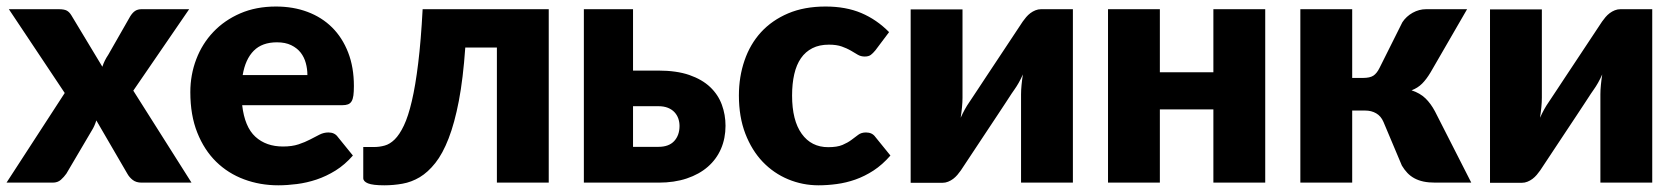

<svg xmlns="http://www.w3.org/2000/svg" viewBox="-24 -546 5012 574"><path d="M169.5 -268 2.5 -518.5H151.5Q168 -518.5 175.8 -514.2Q183.5 -510 189.5 -500L282 -346.5Q288 -365 299.5 -382L365.5 -497.5Q372.5 -508.5 380.2 -513.5Q388 -518.5 399.5 -518.5H541.5L374.5 -275L548.5 0H399.5Q383 0 372.8 -8Q362.5 -16 356.5 -27L264 -186Q258.5 -168.5 250.5 -156L174.5 -27Q167.5 -17 158 -8.5Q148.5 0 133.5 0H-4.5Z M801 -526.5Q852.5 -526.5 895.2 -510.5Q938 -494.5 968.8 -464Q999.5 -433.5 1016.8 -389.2Q1034 -345 1034 -289Q1034 -271.5 1032.5 -260.5Q1031 -249.5 1027 -243Q1023 -236.5 1016.2 -234Q1009.5 -231.5 999 -231.5H700Q707.5 -166.5 739.5 -137.2Q771.5 -108 822 -108Q849 -108 868.5 -114.5Q888 -121 903.2 -129Q918.5 -137 931.2 -143.5Q944 -150 958 -150Q976.5 -150 986 -136.5L1031 -81Q1007 -53.5 979.2 -36.2Q951.5 -19 922.2 -9.2Q893 0.5 863.8 4.2Q834.5 8 808 8Q753.5 8 705.8 -9.8Q658 -27.5 622.2 -62.5Q586.5 -97.5 565.8 -149.5Q545 -201.5 545 -270.5Q545 -322.5 562.8 -369Q580.5 -415.5 613.8 -450.5Q647 -485.5 694.2 -506Q741.5 -526.5 801 -526.5ZM804 -419.5Q759.5 -419.5 734.5 -394.2Q709.5 -369 701.5 -321.5H895Q895 -340 890.2 -357.5Q885.5 -375 874.8 -388.8Q864 -402.5 846.5 -411Q829 -419.5 804 -419.5Z M1616.5 -518.5V0H1461.5V-404H1367Q1360.5 -311 1347.8 -244.5Q1335 -178 1317.2 -132.2Q1299.5 -86.5 1277.5 -58.8Q1255.5 -31 1230.8 -16.2Q1206 -1.5 1179.2 3.2Q1152.5 8 1125 8Q1090.5 8 1076.2 2.2Q1062 -3.5 1062 -13.5V-106.5H1094.5Q1110.5 -106.5 1126 -110.8Q1141.5 -115 1156 -129.2Q1170.5 -143.5 1183.5 -170.8Q1196.5 -198 1207.2 -243.8Q1218 -289.5 1226.2 -356.8Q1234.5 -424 1239.5 -518.5Z M1868.5 -518.5V-335H1944Q1998.5 -335 2036.8 -321.8Q2075 -308.5 2099 -285.8Q2123 -263 2134 -233Q2145 -203 2145 -170Q2145 -132.5 2131.5 -101.2Q2118 -70 2092.2 -47.5Q2066.5 -25 2029.2 -12.5Q1992 0 1945 0H1721.5V-518.5ZM1868.5 -228.5V-107H1944.5Q1975.5 -107 1991.5 -124.2Q2007.5 -141.5 2007.5 -169.5Q2007.5 -181 2003.8 -191.8Q2000 -202.5 1992.2 -210.8Q1984.5 -219 1972.5 -223.8Q1960.5 -228.5 1944.5 -228.5Z M2593 -395.5Q2586 -387 2579.5 -382Q2573 -377 2561 -377Q2549.5 -377 2540.2 -382.5Q2531 -388 2519.5 -394.8Q2508 -401.5 2492.5 -407Q2477 -412.5 2454 -412.5Q2425.5 -412.5 2404.8 -402Q2384 -391.5 2370.5 -372Q2357 -352.5 2350.5 -324.2Q2344 -296 2344 -260.5Q2344 -186 2372.8 -146Q2401.5 -106 2452 -106Q2479 -106 2494.8 -112.8Q2510.5 -119.5 2521.5 -127.8Q2532.5 -136 2541.8 -143Q2551 -150 2565 -150Q2583.5 -150 2593 -136.5L2638 -81Q2614 -53.5 2587.5 -36.2Q2561 -19 2533.2 -9.2Q2505.5 0.5 2477.5 4.2Q2449.5 8 2423 8Q2375.5 8 2332.2 -10Q2289 -28 2256.2 -62.2Q2223.5 -96.5 2204.2 -146.5Q2185 -196.5 2185 -260.5Q2185 -316.5 2201.8 -365.2Q2218.5 -414 2251.2 -449.8Q2284 -485.5 2332.2 -506Q2380.5 -526.5 2444 -526.5Q2505 -526.5 2551 -507Q2597 -487.5 2634 -450Z M2698.5 0.5V-518H2853.5V-254Q2853.5 -241 2852 -225.5Q2850.5 -210 2848 -194Q2860.5 -221.5 2873.5 -240Q2874 -241 2881.5 -252Q2889 -263 2900.2 -280.2Q2911.5 -297.5 2925.8 -319Q2940 -340.5 2955 -363Q2990 -415.5 3033.5 -481.5Q3038 -488 3043.8 -494.8Q3049.5 -501.5 3056.5 -506.8Q3063.5 -512 3071.5 -515.2Q3079.5 -518.5 3088.5 -518.5H3183.5V0H3028.5V-264Q3028.5 -276.5 3030 -292Q3031.5 -307.5 3034 -323.5Q3028 -310 3021.5 -298.5Q3015 -287 3008.5 -278Q3007.5 -277 3000.2 -266Q2993 -255 2981.8 -237.8Q2970.5 -220.5 2956.2 -199Q2942 -177.5 2927 -155Q2892 -102.5 2848.5 -36.5Q2844 -30 2838.2 -23.2Q2832.5 -16.5 2825.5 -11.2Q2818.5 -6 2810.5 -2.8Q2802.5 0.5 2793.5 0.5Z M3758.5 -518.5V0H3603.5V-219H3443.5V0H3288.5V-518.5H3443.5V-330H3603.5V-518.5Z M4168.5 -479.5Q4180 -497 4199.2 -507.8Q4218.5 -518.5 4239.5 -518.5H4362L4253 -330Q4240.5 -309 4227.5 -296Q4214.5 -283 4196 -276Q4221.5 -267.5 4237.5 -252Q4253.5 -236.5 4266 -213L4374.5 0H4267.5Q4247 0 4231.8 -3.2Q4216.5 -6.5 4204.5 -13Q4192.5 -19.5 4183.5 -29Q4174.5 -38.5 4167 -51L4112 -181.5Q4104.5 -199 4090.2 -207.2Q4076 -215.5 4057.5 -215.5H4018.5V0H3863.5V-518.5H4018.5V-313H4050.5Q4071.5 -313 4081.8 -319.8Q4092 -326.5 4100 -342.5Z M4430.5 0.5V-518H4585.5V-254Q4585.5 -241 4584 -225.5Q4582.5 -210 4580 -194Q4592.5 -221.5 4605.5 -240Q4606 -241 4613.5 -252Q4621 -263 4632.2 -280.2Q4643.5 -297.5 4657.8 -319Q4672 -340.5 4687 -363Q4722 -415.5 4765.5 -481.5Q4770 -488 4775.8 -494.8Q4781.5 -501.5 4788.5 -506.8Q4795.5 -512 4803.5 -515.2Q4811.5 -518.5 4820.5 -518.5H4915.5V0H4760.5V-264Q4760.5 -276.5 4762 -292Q4763.5 -307.5 4766 -323.5Q4760 -310 4753.5 -298.5Q4747 -287 4740.5 -278Q4739.5 -277 4732.2 -266Q4725 -255 4713.8 -237.8Q4702.5 -220.5 4688.2 -199Q4674 -177.5 4659 -155Q4624 -102.5 4580.5 -36.5Q4576 -30 4570.2 -23.2Q4564.5 -16.5 4557.5 -11.2Q4550.5 -6 4542.5 -2.8Q4534.5 0.5 4525.5 0.5Z"/></svg>

Font: Lato Black
Style: Regular
Weight: 900
Designer: Lukasz Dziedzic
Foundry: tyPoland Lukasz Dziedzic
Version: Version 2.007; 2014-02-27